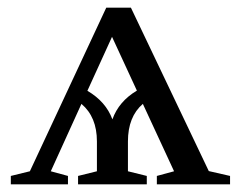

<svg xmlns="http://www.w3.org/2000/svg" viewBox="-20 -482 630 502"><path d="M363.8 0H184.1V-22L233.4 -34.2V-112.3Q233.4 -176.3 192.9 -210.4L112.8 -34.2L157.7 -22V0H8.3V-22L58.1 -34.2L257.8 -461.9H322.3L525.9 -34.7L581.5 -22V0H390.1V-22L435.1 -34.2L353.5 -210.4Q314.5 -176.8 314.5 -112.3V-34.2L363.8 -22ZM272.9 -385.7 208.5 -244.6Q256.8 -216.3 273.9 -169.9Q290.5 -216.8 337.9 -245.1Z"/></svg>

Font: Liberation Serif
Style: Regular
Weight: 400
Designer: Steve Matteson
Foundry: Ascender Corporation
Version: Version 2.1.5